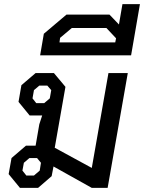

<svg xmlns="http://www.w3.org/2000/svg" viewBox="-20 -913 700 933"><path d="M601 -558 503 0H426L240 -104L231 -57L165 0H77L22 -67L36 -145L106 -205H153L171 -309L185 -352H124L70 -418L84 -499L153 -558H242L298 -491L246 -195L426 -97L507 -558ZM195 -412 222 -435 229 -475 210 -497H171L145 -475L138 -435L156 -412ZM179 -122 160 -145H123L96 -122L89 -84L108 -60H145L173 -84Z M660 -893 630 -719 617 -644H175L193 -749L303 -842H512L558 -794L575 -893ZM544 -727 497 -777H329L272 -729L269 -707H540Z"/></svg>

Font: Chakra Petch Medium
Style: Italic
Weight: 500
Italic angle: -10°
Designer: Katatrad Aksorn Co.,Ltd.
Foundry: Cadson Demak Co.,Ltd.
Version: Version 1.000; ttfautohint (v1.6)